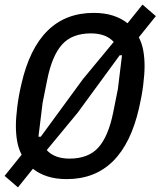

<svg xmlns="http://www.w3.org/2000/svg" viewBox="-23 -766 697 834"><path d="M279 -77Q361 -77 404.5 -125.5Q448 -174 469 -279L489 -379L507 -526H497L314 -276L180 -114Q214 -77 279 -77ZM71 -94Q57 -121 51.5 -152.5Q46 -184 46 -219Q46 -254 52 -302Q58 -350 70 -401Q105 -555 183.5 -632.5Q262 -710 384 -710Q432 -710 468.5 -698Q505 -686 531 -665L596 -746L654 -696L580 -604Q594 -577 599.5 -545.5Q605 -514 605 -479Q605 -444 599 -396Q593 -348 581 -297Q546 -143 467.5 -65.5Q389 12 267 12Q219 12 182.5 0Q146 -12 120 -33L55 48L-3 -2ZM372 -621Q290 -621 246.5 -572.5Q203 -524 182 -419L162 -319L144 -172H154L337 -422L471 -584Q437 -621 372 -621Z"/></svg>

Font: IBM Plex Sans Cond Medm
Style: Italic
Weight: 500
Width: 3
Italic angle: -11°
Designer: Mike Abbink, Paul van der Laan, Pieter van Rosmalen
Foundry: Bold Monday
Version: Version 1.3